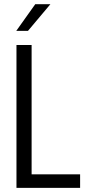

<svg xmlns="http://www.w3.org/2000/svg" viewBox="-20 -908 431 928"><path d="M59.6 -690.4H132.8V-65.4H367.2V0H59.6ZM150.4 -887.7H223.6L115.2 -758.8H58.6Z"/></svg>

Font: Dinish Condensed
Style: Regular
Weight: 400
Width: 3
Designer: Bert Driehuis
Foundry: Playbeing
Version: Version 3.006; git-39231f3c-release